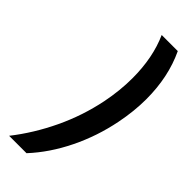

<svg xmlns="http://www.w3.org/2000/svg" viewBox="-281 -772 928 928"><g transform="rotate(45 183.0 -308.0)"><path d="M229 -319Q247 -409 247 -493Q247 -634 199 -741H309Q366 -621 366 -469Q366 -387 348 -297Q324 -176 270.5 -66.5Q217 43 141 125H22Q96 31 150 -82.5Q204 -196 229 -319Z"/></g></svg>

Font: Gontserrat Medium
Style: Italic
Weight: 500
Italic angle: -11.3°
Designer: Julieta Ulanovsky
Foundry: Julieta Ulanovsky
Version: Version 6.001